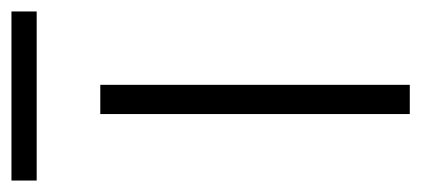

<svg xmlns="http://www.w3.org/2000/svg" viewBox="-253 -515 735 335"><g transform="rotate(-90 114.5 -347.5)"><path d="M83 -540H134V0H83ZM-33 -695H262V-651H-33Z"/></g></svg>

Font: Encode Sans Normal
Style: ExtraLight
Weight: 200
Designer: Pablo Impallari, Andres Torresi
Foundry: Pablo Impallari, Andres Torresi
Version: Version 1.000; ttfautohint (v1.00) -l 8 -r 50 -G 200 -x 14 -